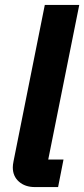

<svg xmlns="http://www.w3.org/2000/svg" viewBox="-20 -760 342 780"><path d="M216 0H122Q82 0 57 -22Q32 -44 32 -80Q32 -90 35 -105L162 -740H302L176 -112H238Z"/></svg>

Font: Aneliza
Style: Bold Italic
Weight: 700
Italic angle: -11.31°
Designer: Mike Abbink, Paul van der Laan, Pieter van Rosmalen
Foundry: Bold Monday
Version: Version 3.0